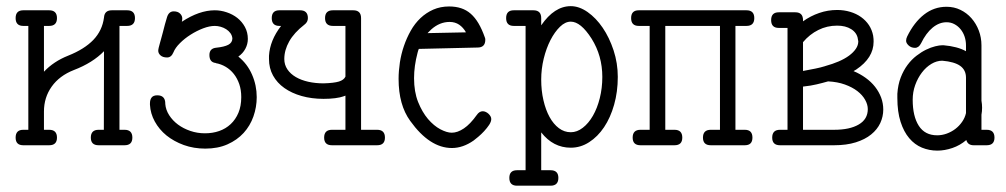

<svg xmlns="http://www.w3.org/2000/svg" viewBox="-20 -463 3208 612"><path d="M136.7 -49.3H120.1V-107.4C120.1 -137.4 128.3 -163.9 144.8 -187C161.2 -210.1 184.7 -227.7 215.3 -239.7C255.4 -255 287.4 -275.1 311.5 -299.8L311 -49.3H294.4C277.8 -49.3 269.5 -41 269.5 -24.4C269.5 -8.1 277.8 0 294.4 0H377C393.6 0 401.9 -8.1 401.9 -24.4C401.9 -41 393.6 -49.3 377 -49.3H360.8V-380.4H385.3C401.9 -380.4 410.2 -388.7 410.2 -405.3C410.2 -421.9 401.9 -430.2 385.3 -430.2H336.4C320.8 -430.2 312.5 -422.5 311.5 -407.2C307.9 -379.6 296.6 -355.8 277.6 -335.9C258.5 -316.1 231.8 -299.3 197.3 -285.6C166.3 -273.3 140.6 -256.2 120.1 -234.4V-380.4H136.7C153.3 -380.4 161.6 -388.7 161.6 -405.3C161.6 -421.9 153.3 -430.2 136.7 -430.2H54.2C37.9 -430.2 29.8 -421.9 29.8 -405.3C29.8 -388.7 37.9 -380.4 54.2 -380.4H70.3V-49.3H54.2C37.9 -49.3 29.8 -41 29.8 -24.4C29.8 -8.1 37.9 0 54.2 0H136.7C153.3 0 161.6 -8.1 161.6 -24.4C161.6 -41 153.3 -49.3 136.7 -49.3Z M512.7 -409.2C510.4 -402.3 508.1 -394.6 505.9 -386L499 -359.4L494.1 -341.3L489.5 -324.7C488 -319.5 486.8 -314.9 485.8 -310.8C484.9 -306.7 484.4 -303.5 484.4 -301.3C484.4 -295.7 486.8 -290.8 491.7 -286.4C496.6 -282 503.6 -279.8 512.7 -279.8C521.5 -279.8 528.2 -285.2 532.7 -295.9C536.6 -305.7 543.5 -315.5 553.5 -325.4C563.4 -335.4 574.8 -344.4 587.6 -352.5C600.5 -360.7 613.8 -367.4 627.4 -372.6C641.1 -377.8 653.5 -380.4 664.6 -380.4C670.7 -380.4 677 -379.5 683.3 -377.7C689.7 -375.9 695.6 -373.3 700.9 -369.9C706.3 -366.5 710.8 -362.3 714.4 -357.4C717.9 -352.5 720.1 -347 720.7 -340.8C720.7 -331.7 716.4 -324.9 707.8 -320.3C699.1 -315.8 686.5 -312.7 669.9 -311C654.9 -309.7 647.5 -301.9 647.5 -287.6C647.5 -272 654.3 -263.5 668 -262.2V-261.7C679 -259.8 689.5 -255.9 699.5 -250C709.4 -244.1 718 -236.6 725.3 -227.3C732.7 -218 738.4 -207.2 742.7 -194.8C746.9 -182.5 749 -168.6 749 -153.3C749 -134.4 746 -117.8 740 -103.5C734 -89.2 725.7 -77.1 715.3 -67.4C704.9 -57.6 692.7 -50.3 678.7 -45.4C664.7 -40.5 649.6 -38.1 633.3 -38.1C617 -38.1 601.5 -40.6 586.7 -45.7C571.9 -50.7 558.8 -57.5 547.4 -65.9C536 -74.4 526.6 -84.3 519.3 -95.7C512 -107.1 507.8 -119.1 506.8 -131.8V-134.8C506.2 -151 497.7 -159.2 481.4 -159.2C473 -159.2 467 -156.9 463.4 -152.3C459.8 -147.8 458 -141.6 458 -133.8V-128.9C459 -110.4 464.1 -92.6 473.4 -75.7C482.7 -58.8 495.1 -43.9 510.7 -31.2C526.4 -18.6 544.8 -8.4 565.9 -0.7C587.1 6.9 609.9 10.7 634.3 10.7C661 10.7 684.6 6.2 705.1 -2.9C725.6 -12 742.8 -24.2 756.6 -39.3C770.4 -54.4 780.8 -71.9 787.8 -91.8C794.8 -111.7 798.3 -132.2 798.3 -153.3C798.3 -178.4 793.4 -202.3 783.4 -225.1C773.5 -247.9 759 -267.1 739.7 -282.7C749.2 -289.2 756.6 -297.4 762 -307.4C767.3 -317.3 770 -327.8 770 -338.9C770 -352.9 766.9 -365.6 760.7 -377C754.6 -388.3 746.5 -397.9 736.6 -405.8C726.6 -413.6 715.3 -419.6 702.6 -423.8C689.9 -428.1 677.2 -430.2 664.6 -430.2C631.7 -430.2 596.8 -418.1 560.1 -394H559.6C560.5 -397.3 561 -400.7 561 -404.3C561 -409.8 558.7 -415 554 -419.7C549.2 -424.4 542.5 -426.8 533.7 -426.8C523.6 -426.8 516.6 -420.9 512.7 -409.2Z M870.6 -380.4H876C852.2 -349.8 839.4 -318 837.4 -285.2V-274.9C837.4 -255.4 841.7 -237.8 850.3 -222.2C859 -206.5 871 -193.3 886.5 -182.4C901.9 -171.5 920.2 -163 941.4 -157C962.6 -151 985.8 -147.9 1011.2 -147.9C1038.6 -147.9 1060.2 -150.7 1076.2 -156.2H1075.2C1075.5 -156.2 1076 -156.4 1076.7 -156.7C1077.3 -157.1 1078 -157.2 1078.6 -157.2C1079.3 -157.2 1080.1 -157.6 1081.1 -158.2V-49.3H1038.1C1021.5 -49.3 1013.2 -41 1013.2 -24.4C1013.2 -8.1 1021.5 0 1038.1 0H1182.1C1198.7 0 1207 -8.1 1207 -24.4C1207 -41 1198.7 -49.3 1182.1 -49.3H1130.9V-405.3C1130.9 -421.9 1122.6 -430.2 1106 -430.2H1041C1024.4 -430.2 1016.1 -421.9 1016.1 -405.3C1016.1 -388.7 1024.4 -380.4 1041 -380.4H1081.1V-218.8C1077.8 -211.6 1070.9 -206.4 1060.3 -203.1C1049.7 -199.9 1033.4 -197.9 1011.2 -197.3C994 -197.3 977.8 -199 962.6 -202.4C947.5 -205.8 934.3 -210.8 923.1 -217.3C911.9 -223.8 902.9 -231.9 896.2 -241.7C889.6 -251.5 886.2 -262.5 886.2 -274.9C886.2 -293.8 891.4 -312.5 901.9 -331.1C912.3 -349.6 928.4 -367.4 950.2 -384.3C957.7 -389.8 961.4 -396.8 961.4 -405.3C961.4 -421.9 953.1 -430.2 936.5 -430.2H870.6C854.3 -430.2 846.2 -421.9 846.2 -405.3C846.2 -388.7 854.3 -380.4 870.6 -380.4Z M1342.8 -357.4 1354.5 -369.1C1372.4 -385.1 1391.9 -393.1 1413.1 -393.1C1424.8 -393.1 1435 -390.1 1443.6 -384.3C1452.2 -378.4 1459.5 -370.3 1465.3 -359.9ZM1502.4 -311.5C1518.7 -311.5 1526.9 -319.8 1526.9 -336.4C1526.9 -339.4 1526.4 -341.8 1525.4 -343.8C1519.2 -361.3 1512.5 -376.3 1505.1 -388.7C1497.8 -401 1489.6 -411.2 1480.5 -419.2C1471.4 -427.2 1461.1 -433 1449.7 -436.8C1438.3 -440.5 1425.6 -442.4 1411.6 -442.4C1393.1 -442.4 1376.2 -439 1361.1 -432.4C1345.9 -425.7 1332.4 -416.7 1320.3 -405.3C1308.3 -393.9 1297.9 -380.5 1289.3 -365.2C1280.7 -349.9 1273.4 -333.7 1267.6 -316.7C1261.7 -299.6 1257.4 -282 1254.6 -263.9C1251.9 -245.8 1250.5 -228.4 1250.5 -211.4C1250.5 -156.1 1262.9 -111.5 1287.6 -77.6C1328.9 -20 1373.2 8.8 1420.4 8.8C1443.8 8.8 1467 0.8 1489.7 -15.1C1493.3 -17.7 1498.3 -21.7 1504.6 -27.1C1511 -32.5 1517.2 -38.4 1523.2 -44.9C1529.2 -51.4 1534.5 -58.1 1539.1 -64.9C1543.6 -71.8 1545.9 -78 1545.9 -83.5C1545.9 -86.4 1545.1 -89.4 1543.5 -92.3C1541.8 -95.2 1539.7 -97.9 1537.1 -100.3C1534.5 -102.8 1531.6 -104.7 1528.3 -106.2C1525.1 -107.7 1521.8 -108.4 1518.6 -108.4C1511.4 -108.4 1505 -104.3 1499.5 -96.2C1485.8 -77 1472.2 -62.8 1458.7 -53.7C1445.2 -44.6 1432.3 -40 1419.9 -40C1409.5 -40 1397.4 -43.7 1383.5 -51C1369.7 -58.3 1356.6 -69.3 1344.2 -83.7C1331.9 -98.2 1321.4 -116.3 1312.7 -137.9C1304.1 -159.6 1299.8 -184.9 1299.8 -213.9C1299.8 -239.6 1303.5 -266.6 1311 -294.9C1311.7 -296.9 1312.3 -298.9 1312.7 -301C1313.2 -303.1 1314 -305.2 1314.9 -307.1Z M1627.9 128.9H1678.7H1680.2H1734.9C1751.5 128.9 1759.8 120.6 1759.8 104C1759.8 87.7 1751.5 79.6 1734.9 79.6H1705.1V-41C1730.5 -8.5 1761.9 7.8 1799.3 7.8C1820.1 7.8 1839.7 2 1857.9 -9.8C1876.1 -21.5 1892 -37.4 1905.5 -57.6C1919 -77.8 1929.7 -101.6 1937.5 -129.2C1945.3 -156.7 1949.2 -186.2 1949.2 -217.8C1949.2 -247.1 1944.7 -275.3 1935.8 -302.5C1926.8 -329.7 1915.3 -353.7 1901.1 -374.5C1887 -395.3 1870.9 -412 1853 -424.6C1835.1 -437.1 1817.2 -443.4 1799.3 -443.4C1764.5 -443.4 1733.1 -423 1705.1 -382.3V-405.3C1705.1 -421.9 1696.8 -430.2 1680.2 -430.2H1617.7C1601.4 -430.2 1593.3 -421.9 1593.3 -405.3C1593.3 -388.7 1601.4 -380.4 1617.7 -380.4H1655.3V79.6H1627.9C1611.7 79.6 1603.5 87.7 1603.5 104C1603.5 120.6 1611.7 128.9 1627.9 128.9ZM1865.7 -339.8C1888.5 -303.4 1899.9 -262.7 1899.9 -217.8C1899.9 -194 1897.2 -171.5 1891.8 -150.1C1886.5 -128.8 1879.2 -110.1 1869.9 -94C1860.6 -77.9 1849.9 -65.1 1837.6 -55.7C1825.4 -46.2 1812.7 -41.5 1799.3 -41.5C1785.6 -41.5 1773 -45.8 1761.5 -54.4C1749.9 -63.1 1740 -75 1731.7 -90.1C1723.4 -105.2 1716.9 -123 1712.2 -143.6C1707.4 -164.1 1705.1 -186 1705.1 -209.5C1705.1 -231.9 1707.8 -254.2 1713.1 -276.1C1718.5 -298.1 1725.7 -317.8 1734.6 -335.2C1743.6 -352.6 1753.7 -366.8 1764.9 -377.7C1776.1 -388.6 1787.6 -394 1799.3 -394C1820.5 -394 1842.6 -376 1865.7 -339.8Z M2016.1 -380.4H2050.8V-49.3H2021.5C2004.9 -49.3 1996.6 -41 1996.6 -24.4C1996.6 -8.1 2004.9 0 2021.5 0H2129.9C2146.5 0 2154.8 -8.1 2154.8 -24.4C2154.8 -41 2146.5 -49.3 2129.9 -49.3H2100.6V-380.4H2274.9V-49.3H2245.6C2229 -49.3 2220.7 -41 2220.7 -24.4C2220.7 -8.1 2229 0 2245.6 0H2354C2370.3 0 2378.4 -8.1 2378.4 -24.4C2378.4 -41 2370.3 -49.3 2354 -49.3H2324.2V-380.4H2359.4C2376 -380.4 2384.3 -388.7 2384.3 -405.3C2384.3 -421.9 2376 -430.2 2359.4 -430.2H2299.8H2016.1C1999.8 -430.2 1991.7 -421.9 1991.7 -405.3C1991.7 -388.7 1999.8 -380.4 2016.1 -380.4Z M2462.4 -374H2490.2V-49.3H2466.3C2449.7 -49.3 2441.4 -41 2441.4 -24.4C2441.4 -8.1 2449.7 0 2466.3 0H2638.7C2665 0 2688.1 -3.1 2707.8 -9.3C2727.5 -15.5 2743.8 -23.8 2756.8 -34.4C2769.9 -45 2779.5 -57.1 2785.9 -70.8C2792.2 -84.5 2795.4 -98.8 2795.4 -113.8C2795.4 -127.1 2793.1 -139.9 2788.6 -152.1C2784 -164.3 2777.6 -175.7 2769.3 -186.3C2761 -196.9 2751 -206.4 2739.3 -214.8C2727.5 -223.3 2714.7 -230.5 2700.7 -236.3C2701 -236.7 2701.8 -237.1 2703.1 -237.8C2704.4 -238.4 2706.4 -239.6 2709 -241.2C2746.1 -266 2764.6 -295.6 2764.6 -330.1C2764.6 -333.3 2764.6 -336.2 2764.4 -338.6C2764.2 -341.1 2763.8 -344.6 2763.2 -349.1C2760.9 -361.5 2756.4 -372.7 2749.8 -382.8C2743.1 -392.9 2734.7 -401.5 2724.6 -408.7C2714.5 -415.9 2703 -421.4 2689.9 -425.3C2676.9 -429.2 2663.1 -431.2 2648.4 -431.2C2628.6 -431.2 2609.5 -428 2591.1 -421.6C2572.7 -415.3 2555.5 -406.4 2539.6 -395V-398.9C2539.6 -415.5 2531.4 -423.8 2515.1 -423.8H2462.4C2446.1 -423.8 2438 -415.5 2438 -398.9C2438 -382.3 2446.1 -374 2462.4 -374ZM2539.6 -328.6C2553.5 -345.2 2569.8 -358.2 2588.4 -367.4C2606.9 -376.7 2627 -381.3 2648.4 -381.3C2666.3 -381.3 2681.2 -377.6 2693.1 -370.1C2705 -362.6 2712.1 -352.5 2714.4 -339.8H2713.9L2714.8 -336.9C2715.5 -334.3 2715.8 -332.4 2715.8 -331.1C2715.8 -322.9 2713.2 -315 2708 -307.4C2702.8 -299.7 2695.6 -292.5 2686.3 -285.6C2677 -278.8 2665.9 -272.6 2653.1 -267.1C2640.2 -261.6 2626 -256.7 2610.4 -252.4C2610 -252.1 2609.7 -252 2609.4 -252C2600.9 -249.3 2590.8 -246.8 2579.1 -244.4C2567.4 -241.9 2554.2 -239.4 2539.6 -236.8ZM2539.6 -187C2548.7 -188 2556.6 -189 2563.5 -190.2C2570.3 -191.3 2576.8 -192.6 2583 -194.1L2600.8 -198.5C2606.5 -200 2612.8 -201.7 2619.6 -203.6C2639.5 -202.6 2657.3 -199.3 2673.1 -193.6C2688.9 -187.9 2702.1 -180.9 2712.9 -172.6C2723.6 -164.3 2731.9 -155.1 2737.5 -145C2743.2 -134.9 2746.1 -125 2746.1 -115.2C2746.1 -93.8 2736.5 -77.4 2717.3 -66.2C2698.1 -54.9 2671.9 -49.3 2638.7 -49.3H2539.6Z M3059.1 -215.3V-102.5C3056.8 -92.4 3052.7 -83.1 3046.6 -74.5C3040.6 -65.8 3033.4 -58.3 3025.1 -52C3016.8 -45.7 3007.6 -40.7 2997.6 -37.1C2987.5 -33.5 2977.4 -31.7 2967.3 -31.7C2941.2 -31.7 2921.7 -41.8 2908.7 -62C2895.7 -82.2 2889.2 -109.9 2889.2 -145C2889.2 -161.3 2891.8 -176.9 2897.2 -191.9C2902.6 -206.9 2909.7 -220.1 2918.5 -231.7C2927.2 -243.2 2937.3 -252.4 2948.7 -259.3C2960.1 -266.1 2971.7 -269.5 2983.4 -269.5C3009.4 -267.3 3028.6 -261.7 3040.8 -252.9C3053 -244.1 3059.1 -231.6 3059.1 -215.3ZM2987.3 -318.8H2983.9C2977.7 -318.8 2970.1 -317.7 2960.9 -315.4C2951.8 -313.2 2942.2 -309.6 2932.1 -304.7C2922 -299.8 2911.8 -293.4 2901.4 -285.4C2891 -277.4 2881.4 -267.7 2872.8 -256.1C2864.2 -244.5 2856.9 -231.2 2851.1 -216.1C2845.2 -200.9 2841.6 -183.6 2840.3 -164.1V-150.9C2840.3 -121.3 2843.8 -95.9 2850.6 -74.7C2857.4 -53.5 2866.6 -36.1 2878.2 -22.5C2889.7 -8.8 2903.2 1.2 2918.7 7.6C2934.2 13.9 2950.5 17.1 2967.8 17.1C2983.4 17.1 2999.3 14.3 3015.6 8.8C3031.9 3.3 3046.7 -5.2 3060.1 -16.6C3063.3 -5.5 3071.1 0 3083.5 0H3125C3141.6 0 3149.9 -8.1 3149.9 -24.4C3149.9 -41 3141.6 -49.3 3125 -49.3H3108.4V-97.2C3109 -100.7 3109.5 -104.5 3109.9 -108.4C3110.2 -112.3 3110.4 -116 3110.4 -119.6C3110.4 -123.2 3110.2 -127 3109.9 -130.9C3109.5 -134.8 3109 -138.5 3108.4 -142.1V-318.4C3108.4 -335 3105.6 -350.7 3099.9 -365.7C3094.2 -380.7 3086.3 -393.8 3076.4 -405C3066.5 -416.3 3054.8 -425.1 3041.3 -431.6C3027.8 -438.2 3013 -441.4 2997.1 -441.4C2970.4 -441.4 2946.5 -433.1 2925.3 -416.5C2904.1 -399.9 2886.2 -376.6 2871.6 -346.7C2869.3 -342.1 2868.2 -337.6 2868.2 -333C2868.2 -328.1 2870.8 -323.2 2876.2 -318.1C2881.6 -313.1 2888.3 -310.5 2896.5 -310.5C2904.6 -310.5 2911.1 -315.4 2916 -325.2C2926.4 -346.7 2938.6 -363.2 2952.6 -374.8C2966.6 -386.3 2981.4 -392.1 2997.1 -392.1C3006.2 -392.1 3014.6 -390.1 3022.2 -386C3029.9 -381.9 3036.5 -376.5 3042 -369.6C3047.5 -362.8 3051.8 -355 3054.7 -346.2C3057.6 -337.4 3059.1 -328.1 3059.1 -318.4V-299.8C3040.9 -309.9 3016.9 -316.2 2987.3 -318.8Z"/></svg>

Font: Nathan
Style: Regular
Weight: 400
Designer: Peter Wiegel
Foundry: Peter Wiegel
Version: Version 1.001 2009